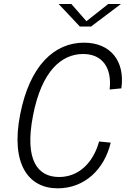

<svg xmlns="http://www.w3.org/2000/svg" viewBox="-20 -962 660 992"><path d="M150.5 -364.5C195.5 -598 299.5 -683 409.5 -683C510.5 -683 559 -610 546.5 -499.5L607 -505.5C627 -644 553 -741.5 414 -741.5C262 -741.5 133.5 -625 84 -369.5C34.5 -115.5 126 11 278 11C417 11 519 -86.5 552 -225L492 -231C461.5 -120.5 386.5 -47.5 285.5 -47.5C175.5 -47.5 105.5 -132.5 150.5 -364.5ZM283 -941.5H348.5L426.5 -852.5L539.5 -941.5H605L450.5 -825H392.5Z"/></svg>

Font: Monaspace Neon ExtraLight
Style: Italic
Weight: 200
Italic angle: -11°
Designer: Riley Cran & the Lettermatic Team
Foundry: Lettermatic
Version: Version 1.200 (Monaspace Neon)